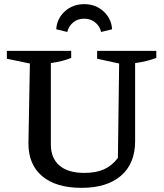

<svg xmlns="http://www.w3.org/2000/svg" viewBox="-20 -895 788 925"><path d="M373 10Q250 10 183.5 -46Q117 -102 117 -204L124 -589L13 -612V-650H323V-616Q304 -608 280.5 -602Q257 -596 225 -591V-199Q225 -133 266.5 -97.5Q308 -62 386 -62Q442 -62 480.5 -79Q519 -96 548 -134L554 -589L448 -612V-650H733V-616Q689 -599 631 -591V-215Q631 -107 563 -48.5Q495 10 373 10ZM386 -875Q441 -875 479 -840Q517 -805 520 -754L467 -741Q461 -769 438.5 -787Q416 -805 386 -805Q354 -805 332.5 -787Q311 -769 304 -741L251 -754Q254 -805 292 -840Q330 -875 386 -875Z"/></svg>

Font: Piazzolla Medium
Style: Regular
Weight: 500
Designer: Juan Pablo del Peral
Foundry: Huerta Tipografica
Version: Version 1.330